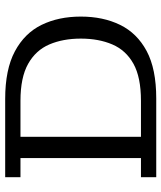

<svg xmlns="http://www.w3.org/2000/svg" viewBox="39 -662 623 741"><g transform="rotate(-90 350.5 -291.5)"><path d="M37 0V-59H111V-524H37V-583H339Q453 -583 523 -545.5Q593 -508 625 -442.5Q657 -377 657 -291Q657 -205 625 -139.5Q593 -74 524 -37Q455 0 341 0ZM193 -59H332Q423 -59 475 -88Q527 -117 549.5 -169.5Q572 -222 572 -291Q572 -360 549.5 -412.5Q527 -465 474.5 -494.5Q422 -524 332 -524H193Z"/></g></svg>

Font: Rokkitt
Style: Regular
Weight: 400
Designer: Vernon Adams
Foundry: Vernon Adams
Version: Version 3.103